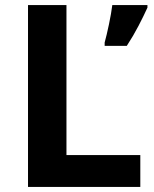

<svg xmlns="http://www.w3.org/2000/svg" viewBox="-20 -734 605 754"><path d="M90 0V-714H241V-125H531V0ZM559 -704Q544 -671 524 -632.5Q504 -594 478 -554H391V-567Q399 -596 408 -639Q417 -682 421 -714H559Z"/></svg>

Font: Noto Sans Ol Chiki
Style: Bold
Weight: 700
Designer: Monotype Design Team, Lewis McGuffie
Foundry: Monotype Imaging Inc.
Version: Version 2.003; ttfautohint (v1.8.4.7-5d5b)